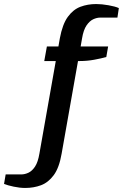

<svg xmlns="http://www.w3.org/2000/svg" viewBox="-126 -720 608 950"><path d="M-1 210Q-28 210 -58.5 203.5Q-89 197 -106 190L-98 143H-21Q-3 143 15 134.5Q33 126 47.5 104Q62 82 69 40L150 -418H93L106 -490H163L170 -530Q183 -600 209.5 -636.5Q236 -673 272 -686.5Q308 -700 350 -700Q377 -700 411 -694Q445 -688 462 -680L455 -633H371Q353 -633 335 -624.5Q317 -616 302 -594Q287 -572 280 -530L273 -490H409L400 -438Q376 -431 340.5 -424.5Q305 -418 270 -418H260L179 40Q167 110 140 146.5Q113 183 77 196.5Q41 210 -1 210Z"/></svg>

Font: Cuprum SemiBold
Style: Italic
Weight: 600
Italic angle: -10°
Version: Version 3.000